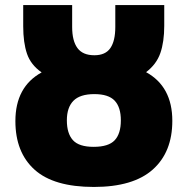

<svg xmlns="http://www.w3.org/2000/svg" viewBox="-20 -731 744 761"><path d="M41 -251Q41 -387 145 -444Q102 -474 87 -518Q72 -562 72 -627V-711H266V-624Q266 -569 287 -540.5Q308 -512 354 -512Q398 -512 417.5 -540.5Q437 -569 437 -624V-711H631V-629Q631 -565 615.5 -520.5Q600 -476 559 -445Q663 -388 663 -252Q663 -128 585.5 -59Q508 10 352 10Q193 10 117 -58.5Q41 -127 41 -251ZM459 -254Q459 -306 434.5 -332Q410 -358 354 -358Q297 -358 271 -331.5Q245 -305 245 -254Q245 -202 269 -175.5Q293 -149 351 -149Q410 -149 434.5 -175Q459 -201 459 -254Z"/></svg>

Font: Noto Sans Display Black Narrow
Style: Regular
Weight: 900
Width: 4
Designer: Monotype Design team
Foundry: Monotype Imaging Inc.
Version: Version 1.000